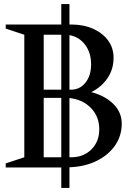

<svg xmlns="http://www.w3.org/2000/svg" viewBox="-20 -820 640 940"><path d="M8 0V-20L99 -50V-650L8 -680V-700H280V-800H320V-700H328Q389 -700 436 -679Q483 -658 509.5 -621.5Q536 -585 536 -537Q536 -481 506.5 -437.5Q477 -394 427 -369Q495 -351 535.5 -310.5Q576 -270 576 -215Q576 -155 543.5 -108Q511 -61 453.5 -32.5Q396 -4 320 -1V100H280V0ZM194 -381H280V-650H194ZM426 -505Q426 -562 396.5 -601Q367 -640 320 -648V-381H328Q371 -381 398.5 -415.5Q426 -450 426 -505ZM194 -50H280V-341H194ZM466 -187Q466 -249 425.5 -291Q385 -333 320 -340V-50H328Q389 -50 427.5 -88.5Q466 -127 466 -187Z"/></svg>

Font: Wittgenstein Black
Style: Regular
Weight: 900
Designer: Jörg Drees
Foundry: Jörg Drees
Version: Version 1.303; ttfautohint (v1.8.4.7-5d5b)